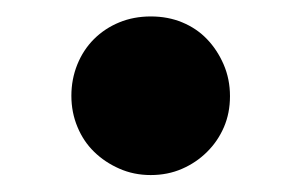

<svg xmlns="http://www.w3.org/2000/svg" viewBox="-20 -390 360 230"><path d="M160.5 -180.3Q180.9 -180.3 197.9 -187.7Q215 -195.1 227.9 -207.9Q240.9 -220.7 248.2 -237.6Q255.5 -254.5 255.5 -274.8Q255.5 -295.2 247.9 -312.8Q240.3 -330.3 227.9 -343.2Q215.5 -356.1 198.3 -363.2Q181.2 -370.3 160.7 -370.3Q140.1 -370.3 122.9 -363.2Q105.6 -356.1 92.6 -343.2Q79.7 -330.3 72.6 -312.7Q65.5 -295.1 65.5 -275.2Q65.5 -255.3 72.8 -237.9Q80 -220.5 92.8 -208.1Q105.6 -195.6 122.9 -188Q140.2 -180.3 160.5 -180.3Z"/></svg>

Font: Golos Text VF
Style: Regular
Weight: 400
Designer: A.Korolkova, Vitaly Kuzmin
Foundry: ParaType Ltd
Version: Version 2.005